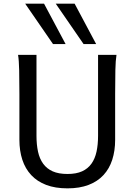

<svg xmlns="http://www.w3.org/2000/svg" viewBox="-20 -1011 743 1043"><path d="M612.8 -712.9Q607.9 -683.6 606.7 -630.1Q605.5 -576.7 605.5 -500.5V-251.5Q605.5 -191.9 589.8 -143.3Q574.2 -94.7 542.2 -60.1Q510.3 -25.4 461.4 -6.6Q412.6 12.2 346.7 12.2Q279.8 12.2 230.7 -6.6Q181.6 -25.4 149.4 -60.1Q117.2 -94.7 101.3 -143.3Q85.4 -191.9 85.4 -251.5V-500.5Q85.4 -572.8 84.2 -628.2Q83 -683.6 78.1 -712.9H178.2V-273.4Q178.2 -225.6 186.5 -187.3Q194.8 -148.9 214.4 -121.8Q233.9 -94.7 266.1 -80.3Q298.3 -65.9 346.7 -65.9Q394 -65.9 425.8 -80.3Q457.5 -94.7 476.8 -121.8Q496.1 -148.9 504.4 -187.3Q512.7 -225.6 512.7 -273.4V-712.9ZM385.3 -991.2 502.4 -771.5H434.1L282.7 -991.2ZM219.2 -991.2 336.4 -771.5H268.1L116.7 -991.2Z"/></svg>

Font: Andika Compact
Style: Regular
Weight: 400
Designer: Victor Gaultney, Annie Olsen, Julie Remington, Don Collingsworth, Eric Hays, Becca Hirsbrunner
Foundry: SIL International
Version: Version 5.000 ; LnSpcTght